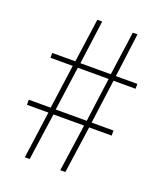

<svg xmlns="http://www.w3.org/2000/svg" viewBox="-133 -802 757 890"><g transform="rotate(20 245.5 -357.0)"><path d="M360 -474H469V-498H363L391 -714H368L338 -498H188L217 -714H193L163 -498H49V-474H159L129 -257H21V-232H127L95 0H119L152 -232H303L270 0H295L328 -232H439V-257H331ZM154 -257 184 -474H336L307 -257Z"/></g></svg>

Font: Noto Sans Thai Cond Thin
Style: Regular
Weight: 100
Width: 3
Designer: Monotype Design Team
Foundry: Monotype Imaging Inc.
Version: Version 2.002